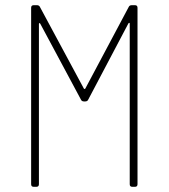

<svg xmlns="http://www.w3.org/2000/svg" viewBox="-20 -720 650 740"><path d="M488 -700H500Q510 -700 510 -690V-10Q510 0 500 0H490Q480 0 480 -10V-629Q480 -632 478.5 -632Q477 -632 475 -630L320 -336Q317 -329 308 -329H304Q295 -329 292 -336L135 -629Q133 -631 131.5 -631Q130 -631 130 -628V-10Q130 0 120 0H110Q100 0 100 -10V-690Q100 -700 110 -700H122Q131 -700 134 -693L303 -379Q304 -377 306 -377Q308 -377 309 -379L476 -693Q479 -700 488 -700Z"/></svg>

Font: Barlow Semi Condensed Thin
Style: Regular
Weight: 250
Width: 4
Designer: Jeremy Tribby
Foundry: Tribby Type
Version: Version 1.408